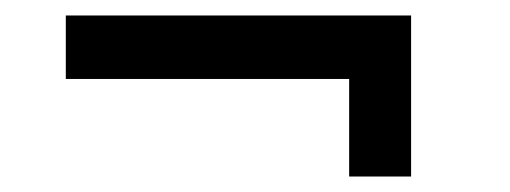

<svg xmlns="http://www.w3.org/2000/svg" viewBox="-20 -366 659 248"><path d="M511 -346V-138H431V-264H65V-346Z"/></svg>

Font: Piazzolla Thin
Style: Bold
Weight: 700
Version: Version 2.005